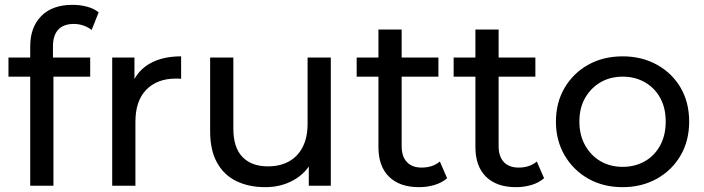

<svg xmlns="http://www.w3.org/2000/svg" viewBox="-20 -768 2912 794"><path d="M105 0V-577Q105 -655 150.5 -701.5Q196 -748 280 -748Q311 -748 339.5 -740.5Q368 -733 388 -717L359 -644Q344 -656 325 -662.5Q306 -669 285 -669Q243 -669 221 -645.5Q199 -622 199 -576V-505L201 -461V0ZM15 -451V-530H353V-451Z M444 0V-530H536V-386L527 -422Q549 -477 601 -506Q653 -535 729 -535V-442Q723 -443 717.5 -443Q712 -443 707 -443Q630 -443 585 -397Q540 -351 540 -264V0Z M1077 6Q1009 6 957.5 -19Q906 -44 877.5 -95.5Q849 -147 849 -225V-530H945V-236Q945 -158 982.5 -119Q1020 -80 1088 -80Q1138 -80 1175 -100.5Q1212 -121 1232 -160.5Q1252 -200 1252 -256V-530H1348V0H1257V-143L1272 -105Q1246 -52 1194 -23Q1142 6 1077 6Z M1713 6Q1633 6 1589 -37Q1545 -80 1545 -160V-646H1641V-164Q1641 -121 1662.5 -98Q1684 -75 1724 -75Q1769 -75 1799 -100L1829 -31Q1807 -12 1776.5 -3Q1746 6 1713 6ZM1455 -451V-530H1793V-451Z M2114 6Q2034 6 1990 -37Q1946 -80 1946 -160V-646H2042V-164Q2042 -121 2063.5 -98Q2085 -75 2125 -75Q2170 -75 2200 -100L2230 -31Q2208 -12 2177.5 -3Q2147 6 2114 6ZM1856 -451V-530H2194V-451Z M2555 6Q2475 6 2413 -29Q2351 -64 2315 -125.5Q2279 -187 2279 -265Q2279 -344 2315 -405Q2351 -466 2413 -500.5Q2475 -535 2555 -535Q2634 -535 2696.5 -500.5Q2759 -466 2794.5 -405.5Q2830 -345 2830 -265Q2830 -186 2794.5 -125Q2759 -64 2696.5 -29Q2634 6 2555 6ZM2555 -78Q2606 -78 2646.5 -101Q2687 -124 2710 -166.5Q2733 -209 2733 -265Q2733 -322 2710 -363.5Q2687 -405 2646.5 -428Q2606 -451 2555 -451Q2504 -451 2464 -428Q2424 -405 2400 -363.5Q2376 -322 2376 -265Q2376 -209 2400 -166.5Q2424 -124 2464 -101Q2504 -78 2555 -78Z"/></svg>

Font: MOST Montserrat Medium
Style: Regular
Weight: 500
Designer: Julieta Ulanovsky
Foundry: Julieta Ulanovsky
Version: Version 8.000;March 11, 2024;FontCreator 15.0.0.2926 64-bit